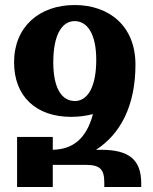

<svg xmlns="http://www.w3.org/2000/svg" viewBox="-20 -744 609 764"><path d="M48 0H190V-88H320C379 -88 395 -70 395 -17V0H542V-14C542 -109 493 -148 382 -148H362C459 -210 519 -323 519 -487C519 -641 414 -724 277 -724C136 -724 36 -637 36 -496C36 -361 123 -279 263 -279C294 -279 323 -283 350 -290C323 -190 269 -150 190 -148V-199H48ZM278 -342C225 -342 192 -394 192 -496C192 -608 228 -660 277 -660C328 -660 363 -608 363 -506C363 -395 327 -342 278 -342Z"/></svg>

Font: Noto Serif Armenian ExtraCondensed ExtraBold
Style: Regular
Weight: 800
Width: 2
Designer: Monotype Design Team
Foundry: Monotype Imaging Inc.
Version: Version 2.008